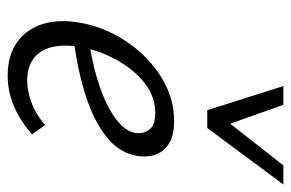

<svg xmlns="http://www.w3.org/2000/svg" viewBox="-148 -598 755 498"><g transform="rotate(90 229.0 -348.5)"><path d="M175.1 8.6Q123 8.6 88 -16.5Q53.1 -41.6 40.5 -86.9Q28 -132.2 41 -192.5Q55 -254.5 92.4 -307Q129.9 -359.5 182.2 -391.3Q234.5 -423.1 293.2 -423.1Q332.9 -423.1 354.1 -408.3Q375.3 -393.6 381.9 -370.7Q388.4 -347.8 382.9 -322.4Q373.8 -278.5 333.3 -246.7Q292.8 -215 229.7 -194.5Q166.6 -174 88.5 -163.4L90.6 -202.7Q157.3 -213.6 207.5 -231.3Q257.6 -249 287.8 -272Q318.1 -294.9 323.8 -319.3Q326.1 -329 323.7 -341.8Q321.3 -354.6 310 -364.4Q298.7 -374.2 272.2 -374.2Q231.6 -374.2 197.7 -348.6Q163.7 -322.9 139.8 -282.4Q115.9 -241.9 104.7 -196.8Q94.3 -150.6 99.7 -115.8Q105.1 -81 127.7 -61.5Q150.4 -42 188.7 -42Q213.8 -42 244.2 -52.7Q274.6 -63.4 304 -88.3L328 -54.8Q305.4 -34.5 279.9 -20Q254.5 -5.5 228.5 1.6Q202.5 8.6 175.1 8.6ZM265.3 -509.1 284.6 -548.5 408.5 -706.5H458L311.6 -509.1ZM265.3 -509.1 202.7 -706.5H251.4L307 -549.5L311.6 -509.1Z"/></g></svg>

Font: Ysabeau
Style: Bold Italic
Weight: 700
Italic angle: -12°
Designer: Christian Thalmann (Catharsis Fonts)
Version: Version 2.002